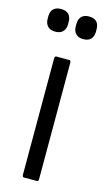

<svg xmlns="http://www.w3.org/2000/svg" viewBox="-126 -707 410 745"><g transform="rotate(15 79.0 -334.5)"><path d="M53 0Q46 0 46 -9V-477Q46 -486 53 -486H104Q111 -486 111 -477V-9Q111 0 104 0ZM23 -578Q3 -578 -7.5 -589Q-18 -600 -18 -619V-628Q-18 -648 -7.5 -658.5Q3 -669 23 -669Q43 -669 53.5 -658.5Q64 -648 64 -628V-619Q64 -600 53.5 -589Q43 -578 23 -578ZM135 -578Q116 -578 105.5 -589Q95 -600 95 -619V-628Q95 -648 105.5 -658.5Q116 -669 135 -669Q156 -669 166 -658.5Q176 -648 176 -628V-619Q176 -600 166 -589Q156 -578 135 -578Z"/></g></svg>

Font: Sofia Sans Extra Condensed
Style: Regular
Weight: 400
Designer: Botio Nikoltchev, Ani Petrova
Foundry: lettersoup
Version: Version 4.101